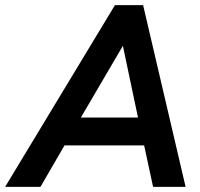

<svg xmlns="http://www.w3.org/2000/svg" viewBox="-75 -730 783 750"><path d="M-55 0 374 -710H484L650 0H523L488 -162H177L83 0ZM241 -271H464L405 -551Z"/></svg>

Font: Livvic SemiBold
Style: Italic
Weight: 600
Italic angle: -10°
Designer: Jacques Le Bailly, Baron von Fonthausen
Version: Version 1.001; ttfautohint (v1.8.2)